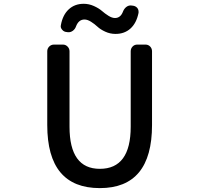

<svg xmlns="http://www.w3.org/2000/svg" viewBox="-20 -969 1040 1002"><path d="M501 12.7Q226.6 12.7 226.6 -316.4V-701.2Q226.6 -715.8 236.8 -726.1Q247.1 -736.3 261.7 -736.3H308.6Q322.3 -736.3 332.5 -726.1Q342.8 -715.8 342.8 -701.2V-307.6Q342.8 -87.9 501 -87.9Q662.1 -87.9 662.1 -307.6V-701.2Q662.1 -715.8 671.9 -726.1Q681.6 -736.3 696.3 -736.3H739.3Q753.9 -736.3 763.7 -726.1Q773.4 -715.8 773.4 -701.2V-316.4Q773.4 12.7 501 12.7ZM583 -792Q554.7 -792 529.3 -803.7Q503.9 -815.4 488.8 -829.6Q473.6 -843.8 455.1 -855.5Q436.5 -867.2 420.9 -867.2Q390.6 -867.2 377 -832Q372.1 -817.4 360.4 -808.6Q348.6 -799.8 335 -800.8L328.1 -801.8Q313.5 -802.7 304.7 -813.5Q296.9 -822.3 296.9 -832Q296.9 -835 297.9 -838.9Q307.6 -891.6 338.9 -920.4Q370.1 -949.2 417 -949.2Q444.3 -949.2 470.2 -937.5Q496.1 -925.8 511.7 -912.1Q527.3 -898.4 545.9 -886.7Q564.5 -875 580.1 -875Q609.4 -875 622.1 -909.2Q627.9 -923.8 639.2 -932.6Q650.4 -941.4 664.1 -940.4L671.9 -939.5Q686.5 -938.5 696.3 -927.7Q703.1 -918.9 703.1 -908.2Q703.1 -905.3 703.1 -902.3Q692.4 -848.6 661.1 -820.3Q629.9 -792 583 -792Z"/></svg>

Font: Gen Jyuu Gothic L Monospace Medium
Style: Regular
Weight: 500
Designer: [Source Han Sans]
Ryoko NISHIZUKA  (kana & ideographs); Paul D. Hunt (Latin, Greek & Cyrillic); Wenlong ZHANG  (bopomofo
Version: Version 1.002.20150607